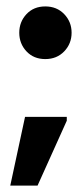

<svg xmlns="http://www.w3.org/2000/svg" viewBox="-20 -507 263 598"><path d="M121 -323Q85 -323 62.5 -347Q40 -371 40 -405Q40 -439 62.5 -463Q85 -487 121 -487Q157 -487 180 -463Q203 -439 203 -405Q203 -371 180 -347Q157 -323 121 -323ZM97 71H12L58 -143H188V-131Z"/></svg>

Font: Phudu Light SemiBold
Style: Regular
Weight: 600
Version: Version 1.005;gftools[0.9.23]